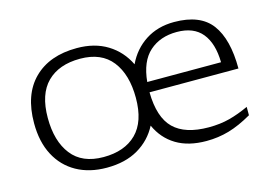

<svg xmlns="http://www.w3.org/2000/svg" viewBox="-76 -670 1175 828"><g transform="rotate(-15 511.5 -256.0)"><path d="M959.5 -50Q904 -18 855.8 -4Q807.5 10 755 10Q674 10 620 -22.8Q566 -55.5 538.5 -116.5Q508 -57.5 450.5 -23.8Q393 10 310 10Q232.5 10 175.2 -22Q118 -54 86.8 -113.5Q55.5 -173 55.5 -256.5Q55.5 -384 125 -453Q194.5 -522 317 -522Q396.5 -522 453.2 -487Q510 -452 540 -390Q569 -451.5 623.5 -486.8Q678 -522 751 -522Q867.5 -522 917.8 -454.8Q968 -387.5 968 -256.5H571Q572.5 -144 623.5 -94.2Q674.5 -44.5 779.5 -44.5Q830.5 -44.5 872.5 -55.5Q914.5 -66.5 959.5 -87.5ZM751 -477.5Q677 -477.5 629.2 -435Q581.5 -392.5 573 -302H902.5Q901 -386.5 863.8 -432Q826.5 -477.5 751 -477.5ZM308 -38Q402.5 -38 455.2 -90.5Q508 -143 508 -249Q508 -353 460.8 -413.5Q413.5 -474 318.5 -474Q224 -474 171.2 -421.5Q118.5 -369 118.5 -263Q118.5 -159 165.8 -98.5Q213 -38 308 -38Z"/></g></svg>

Font: Newsreader 6pt Light
Style: Regular
Weight: 300
Designer: Hugues Gentile
Foundry: Production Type
Version: Version 1.003; ttfautohint (v1.8.3)